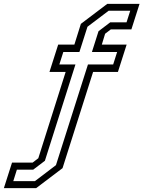

<svg xmlns="http://www.w3.org/2000/svg" viewBox="-111 -770 740 990"><path d="M-91 200 -49 68.5H57L86.5 46L227.5 -399H144L189 -540H272.5L306 -647L442 -750H608.5L566.5 -618.5H460.5L431 -596L414 -540H542L497 -399H369L211.5 97L75.5 200ZM-42.5 164H69L177.5 81.5L342.5 -437.5H472.5L493 -502H363L397 -609L457.5 -655H541.5L560.5 -714.5H449L340 -632L298.5 -502H215.5L195 -437.5H278L120.5 59L60 105H-24Z"/></svg>

Font: Tourney Condensed Regular
Style: Italic
Weight: 400
Width: 3
Italic angle: -12°
Designer: Tyler Finck
Foundry: Etcetera Type Co
Version: Version 1.010; ttfautohint (v1.8.3)